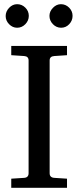

<svg xmlns="http://www.w3.org/2000/svg" viewBox="-20 -888 370 908"><path d="M323.2 -813Q323.2 -790.5 307.4 -773.7Q291.5 -756.8 269 -756.8Q246.6 -756.8 230.2 -773.7Q213.9 -790.5 213.9 -813Q213.9 -834 230.5 -851.1Q247.1 -868.2 268.1 -868.2Q290.5 -868.2 306.9 -851.8Q323.2 -835.4 323.2 -813ZM116.2 -813Q116.2 -790.5 99.9 -773.7Q83.5 -756.8 61 -756.8Q39.6 -756.8 23.2 -773.4Q6.8 -790 6.8 -812Q6.8 -834 23.2 -851.1Q39.6 -868.2 61 -868.2Q83.5 -868.2 99.9 -851.8Q116.2 -835.4 116.2 -813ZM296.9 0H33.2V-43L94.2 -46.9Q115.2 -48.3 115.2 -68.8V-602.1Q115.2 -621.6 94.2 -623L33.2 -627V-670.9H296.9V-627L236.8 -623Q214.8 -621.6 214.8 -602.1V-68.8Q214.8 -48.3 236.8 -46.9L296.9 -43Z"/></svg>

Font: Ezra SIL
Style: Regular
Weight: 400
Designer: Development by SIL's NRSI team. OpenType tables by Ralph Hancock ( hancock@dircon.co.uk )
Foundry: SIL International, Version 2.51: 2007
Version: Version 2.51, 2007